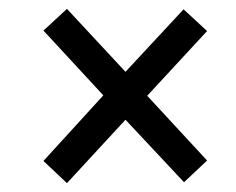

<svg xmlns="http://www.w3.org/2000/svg" viewBox="-20 -575 532 433"><path d="M78 -212 213 -360 78 -506 131 -555 263 -413 394 -554 447 -505 312 -359 447 -213 395 -164 263 -305 131 -162Z"/></svg>

Font: Noto Serif NarrowExtraBold
Style: Italic
Weight: 800
Width: 4
Italic angle: -12°
Designer: Monotype Design Team
Foundry: Monotype Imaging Inc.
Version: Version 1.001